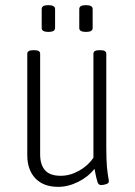

<svg xmlns="http://www.w3.org/2000/svg" viewBox="-20 -719 523 746"><path d="M206 7Q149 7 117.5 -26Q86 -59 86 -116V-510Q86 -524 109 -524H114Q136 -524 136 -510V-119Q136 -79 155 -57.5Q174 -36 216 -36Q252 -36 287 -55.5Q322 -75 343 -106V-510Q343 -524 365 -524H371Q393 -524 393 -510V-149Q393 -98 395.5 -71Q398 -44 400.5 -31.5Q403 -19 403 -14Q403 -7 392.5 -3.5Q382 0 373 0Q363 0 359 -11Q355 -22 347 -63Q323 -32 284 -12.5Q245 7 206 7ZM314 -595Q288 -595 288 -610V-684Q288 -699 314 -699Q340 -699 340 -684V-610Q340 -595 314 -595ZM168 -595Q142 -595 142 -610V-684Q142 -699 168 -699Q194 -699 194 -684V-610Q194 -595 168 -595Z"/></svg>

Font: Asap Condensed ExtraLight
Style: Regular
Weight: 200
Width: 3
Designer: Pablo Cosgaya
Foundry: Omnibus-Type
Version: Version 3.001; ttfautohint (v1.8.4.7-5d5b)